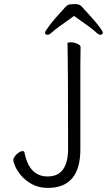

<svg xmlns="http://www.w3.org/2000/svg" viewBox="-20 -907 540 939"><path d="M214 12Q170 12 137 -6Q104 -24 83.5 -48.5Q63 -73 54 -94.5Q45 -116 45 -124Q45 -132 52.5 -142.5Q60 -153 71 -160.5Q82 -168 92 -168Q99 -168 100 -160Q123 -44 213 -44Q313 -44 313 -180Q313 -589 310 -695Q310 -700 326 -700Q342 -700 358 -693Q374 -686 374 -677L373 -588V-177Q373 12 214 12ZM469 -737Q462 -737 446 -752.5Q430 -768 342 -829Q251 -765 236.5 -751Q222 -737 214 -737Q200 -737 200 -747Q200 -753 222 -782.5Q244 -812 301 -874Q310 -883 319 -885Q328 -887 348.5 -887Q369 -887 379 -875.5Q389 -864 407 -845Q450 -798 466.5 -775.5Q483 -753 483 -748Q483 -737 469 -737Z"/></svg>

Font: Moon Stars Kai HW Light
Style: Regular
Weight: 300
Designer: GuiWonder
Version: Version 1.101